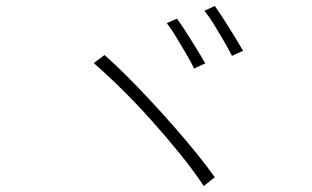

<svg xmlns="http://www.w3.org/2000/svg" viewBox="-20 -741 1040 639"><path d="M569 -679Q581 -663 598.5 -635.5Q616 -608 634 -579Q652 -550 663 -530L626 -513Q616 -534 599 -563Q582 -592 565 -620Q548 -648 535 -664ZM695 -721Q707 -704 724.5 -677Q742 -650 759.5 -621.5Q777 -593 789 -572L752 -555Q741 -577 724.5 -605.5Q708 -634 691 -661.5Q674 -689 660 -705ZM328 -558Q363 -527 401.5 -488.5Q440 -450 480.5 -406.5Q521 -363 560 -318.5Q599 -274 633.5 -231.5Q668 -189 695 -151L658 -122Q625 -172 581 -226.5Q537 -281 487.5 -336.5Q438 -392 387.5 -442Q337 -492 292 -531Z"/></svg>

Font: Noto Sans KR ExtraLight
Style: Regular
Weight: 250
Designer: Ryoko NISHIZUKA  (kana, bopomofo & ideographs); Paul D. Hunt (Latin, Greek & Cyrillic); Sandoll Communications , Soo-you
Foundry: Adobe
Version: Version 2.004-H2;hotconv 1.0.118;makeotfexe 2.5.65603